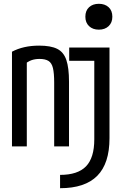

<svg xmlns="http://www.w3.org/2000/svg" viewBox="-20 -770 640 1010"><path d="M43 -498Q103 -530 186 -530Q247 -530 281 -513Q315 -496 329 -454.5Q343 -413 343 -340V0H265V-336Q265 -385 258.5 -412Q252 -439 235 -449.5Q218 -460 188 -460Q165 -460 146 -453.5Q127 -447 104 -428L121 -478V0H43ZM296 150Q389 150 432.5 105Q476 60 476 -37V-450H344V-520H556V-43Q556 90 491.5 155Q427 220 296 220ZM500 -614Q468 -614 448.5 -632.5Q429 -651 429 -682Q429 -714 448.5 -732Q468 -750 500 -750Q532 -750 551.5 -732Q571 -714 571 -682Q571 -651 551.5 -632.5Q532 -614 500 -614Z"/></svg>

Font: M PLUS Code Latin Expanded
Style: Regular
Weight: 400
Width: 7
Designer: Coji Morishita
Foundry: UNDERFOREST DESIGN
Version: Version 1.002; ttfautohint (v1.8.3)